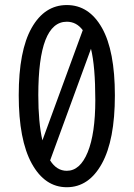

<svg xmlns="http://www.w3.org/2000/svg" viewBox="-20 -745 540 776"><path d="M108.4 -84Q55.7 -179.7 55.7 -359.9Q55.7 -540 107.9 -632.3Q160.2 -724.6 250 -724.6Q339.8 -724.6 392.1 -632.3Q444.3 -540 444.3 -359.4Q444.3 -178.7 391.6 -83.5Q338.9 11.7 250 11.7Q161.1 11.7 108.4 -84ZM134.8 -360.4Q134.8 -250 151.4 -177.7L314.5 -623Q289.1 -657.2 250 -657.2Q134.8 -657.2 134.8 -360.4ZM182.6 -96.7Q209 -54.7 250 -54.7Q303.7 -54.7 334.5 -129.9Q365.2 -205.1 365.2 -340.8Q365.2 -476.6 347.7 -547.9Z"/></svg>

Font: GenEi Gothic M SemiLight
Style: Regular
Weight: 350
Designer: o_tamon (Modified); [Source Han Sans]
Ryoko NISHIZUKA  (kana & ideographs); Paul D. Hunt (Latin, Greek & Cyrillic); Wenl
Version: Version 1.1a;Original Version 1.004